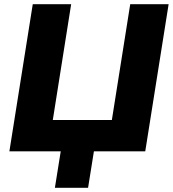

<svg xmlns="http://www.w3.org/2000/svg" viewBox="-20 -725 828 920"><path d="M243 175 271 0H25L137 -705H321L233 -150H516L604 -705H788L676 0H430L402 175Z"/></svg>

Font: Nunito Sans Black
Style: Italic
Weight: 900
Italic angle: -9°
Designer: Vernon Adams
Foundry: Vernon Adams
Version: Version 3.006; ttfautohint (v1.8.3)